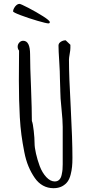

<svg xmlns="http://www.w3.org/2000/svg" viewBox="-20 -965 487 1003"><path d="M48.3 -905.8Q48.3 -900.4 88.6 -885.3Q128.9 -870.1 175.5 -856.4Q222.2 -842.8 232.9 -842.8Q240.2 -842.8 240.2 -849.6Q240.2 -857.4 205.1 -879.9Q169.9 -902.3 128.9 -923.6Q87.9 -944.8 81.5 -944.8Q73.7 -944.8 66.2 -938.5Q58.6 -932.1 53.5 -922.6Q48.3 -913.1 48.3 -905.8ZM79.1 -627Q78.6 -591.8 78.6 -544.4Q78.6 -440.4 83.5 -352.5Q86.4 -302.2 92 -260Q97.7 -217.8 106.9 -170.9Q115.2 -128.4 128.9 -95.7Q142.6 -63 161.6 -35.6Q179.7 -9.3 204.6 4.4Q229.5 18.1 259.8 18.1Q284.7 18.1 304.2 8.3Q322.3 -1.5 332.8 -15.9Q343.3 -30.3 349.1 -53.2Q354.5 -74.2 356.4 -93.8Q358.4 -113.3 358.4 -140.6Q358.4 -234.4 349.6 -401.9Q340.3 -565.4 340.3 -653.3Q340.3 -662.6 344.2 -684.6Q347.7 -703.1 347.7 -714.4V-731L323.2 -754.4Q309.1 -754.4 297.4 -746.6Q285.6 -738.8 285.6 -727.1Q285.6 -702.1 289.6 -641.1Q293 -587.9 293 -555.7L293.9 -526.9L294.9 -497.6V-490.7Q294.9 -456.5 301.3 -396.5Q307.6 -336.4 307.6 -302.2V-106.9Q307.6 -90.8 306.6 -79.8Q305.7 -68.8 302.2 -52.2Q298.8 -35.2 289.6 -26.1Q280.3 -17.1 266.1 -17.1Q243.2 -17.1 221.9 -39.8Q200.7 -62.5 187.5 -97.2Q175.3 -130.4 168 -162.6Q160.6 -194.8 160.6 -216.8Q160.6 -242.7 156.2 -281.7Q151.9 -320.8 146.5 -333Q146.5 -391.1 142.1 -507.3Q137.2 -617.7 137.2 -680.7Q137.2 -752 101.1 -752Q89.4 -752 80.8 -742.7Q72.3 -733.4 72.3 -721.2Q72.3 -709 79.6 -700.7Q79.6 -662.1 79.1 -627Z"/></svg>

Font: Amatica SC
Style: Bold
Weight: 400
Designer: Vernon Adams, Ben Nathan
Foundry: newtypography
Version: Version 2.000